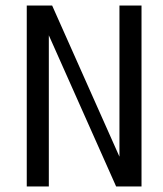

<svg xmlns="http://www.w3.org/2000/svg" viewBox="-20 -676 590 696"><path d="M77 0V-656H169L413 -108V-656H493V0H401L157 -548V0Z"/></svg>

Font: Codetta
Style: Regular
Weight: 400
Italic angle: -11°
Designer: Ulrich Proeller
Foundry: PROSA GmbH
Version: Version 2.00;September 29, 2018;FontCreator 11.5.0.2427 64-b